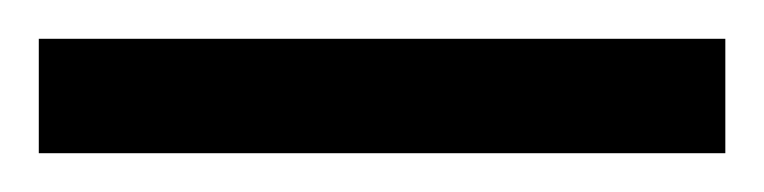

<svg xmlns="http://www.w3.org/2000/svg" viewBox="-23 -839 394 99"><path d="M-3 -760H351V-819H-3Z"/></svg>

Font: Noto Serif Armenian ExtraCondensed Thin
Style: Regular
Weight: 100
Width: 2
Designer: Monotype Design Team
Foundry: Monotype Imaging Inc.
Version: Version 2.008